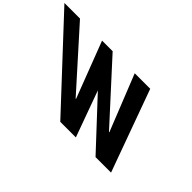

<svg xmlns="http://www.w3.org/2000/svg" viewBox="-624 -1323 1821 1821"><g transform="rotate(45 286.0 -412.5)"><path d="M693 0H901L601.6 -825H393.6L619.2 -259H614.2L97.6 -825H-44.4L172.2 -259H167.2L-340.4 -825H-549.4L220 0H429L261.1 -463Z"/></g></svg>

Font: Hussar
Style: BdOpOblSeven
Weight: 700
Foundry: Cannot Into Space Fonts
Version: Version 2.00